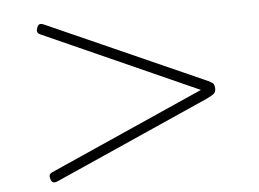

<svg xmlns="http://www.w3.org/2000/svg" viewBox="-43 -751 849 629"><g transform="rotate(-5 381.5 -436.5)"><path d="M123 -179Q114 -175 108.5 -176.5Q103 -178 100 -186Q97 -194 98 -200Q99 -206 108 -210L616 -436L108 -663Q99 -667 98 -673Q97 -679 100 -686Q103 -695 108.5 -696.5Q114 -698 123 -694L631 -468Q648 -461 655.5 -455.5Q663 -450 663 -436Q663 -424 655.5 -418.5Q648 -413 631 -405Z"/></g></svg>

Font: Playwrite NG Modern Thin
Style: Regular
Weight: 250
Designer: Veronika Burian, José Scaglione
Foundry: TypeTogether
Version: Version 1.002